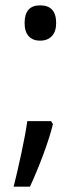

<svg xmlns="http://www.w3.org/2000/svg" viewBox="-20 -569 306 718"><path d="M171 -116 178 -105Q166 -56 142 8.5Q118 73 92 129H31Q44 78 60 3.5Q76 -71 82 -116ZM72 -483Q72 -549 130 -549Q190 -549 190 -483Q190 -451 174 -434Q158 -417 130 -417Q102 -417 87 -434Q72 -451 72 -483Z"/></svg>

Font: Stephens Clock
Style: Regular
Weight: 400
Designer: Peter Wiegel (catfonts.de) with slight modifications by DT1.org
Version: Version 0.9.1